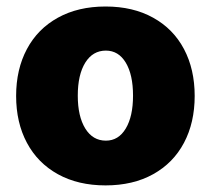

<svg xmlns="http://www.w3.org/2000/svg" viewBox="-20 -557 645 587"><path d="M29.3 -263.7Q29.3 -345.2 62.3 -407Q95.2 -468.8 157 -502.9Q218.8 -537.1 302.7 -537.1Q386.7 -537.1 448.2 -502.9Q509.8 -468.8 542.5 -407Q575.2 -345.2 575.2 -263.7Q575.2 -182.1 542.5 -120.4Q509.8 -58.6 448.2 -24.4Q386.7 9.8 302.7 9.8Q218.8 9.8 157 -24.4Q95.2 -58.6 62.3 -120.4Q29.3 -182.1 29.3 -263.7ZM386.7 -264.6Q386.7 -328.6 364.5 -365.5Q342.3 -402.3 303.7 -402.3Q263.7 -402.3 240.7 -365.5Q217.8 -328.6 217.8 -264.6Q217.8 -201.2 240.7 -164.1Q263.7 -127 303.7 -127Q342.3 -127 364.5 -164.1Q386.7 -201.2 386.7 -264.6Z"/></svg>

Font: Pretendard JP Black
Style: Regular
Weight: 900
Designer: Base glyphs from Inter by Rasmus Andersson; Hangeul glyphs from Noto Sans CJK(Source Han Sans) by Jang Soo-young and Kan
Foundry: Kil Hyung-jin
Version: Version 1.309